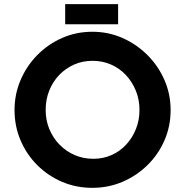

<svg xmlns="http://www.w3.org/2000/svg" viewBox="-20 -897 892 925"><path d="M50 -367Q50 -443 79 -511Q108 -579 159.5 -631.5Q211 -684 279 -714Q347 -744 425 -744Q502 -744 570 -714Q638 -684 690.5 -631.5Q743 -579 772.5 -511Q802 -443 802 -367Q802 -289 772.5 -221Q743 -153 690.5 -101.5Q638 -50 570 -21Q502 8 425 8Q347 8 279 -21Q211 -50 159.5 -101.5Q108 -153 79 -221Q50 -289 50 -367ZM200 -367Q200 -318 217.5 -275.5Q235 -233 266.5 -200.5Q298 -168 339.5 -150Q381 -132 430 -132Q477 -132 517.5 -150Q558 -168 588 -200.5Q618 -233 635 -275.5Q652 -318 652 -367Q652 -417 634.5 -460Q617 -503 586.5 -535.5Q556 -568 515 -586Q474 -604 426 -604Q378 -604 337 -586Q296 -568 265 -535.5Q234 -503 217 -460Q200 -417 200 -367ZM294 -877H549V-780H294Z"/></svg>

Font: Josefin Sans Thin
Style: Bold
Weight: 700
Version: Version 2.000